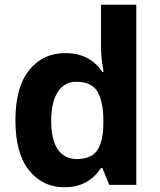

<svg xmlns="http://www.w3.org/2000/svg" viewBox="-20 -831 673 810"><path d="M251 -41Q160 -41 102.5 -112.5Q45 -184 45 -323Q45 -463 103 -535Q161 -607 255 -607Q294 -607 324 -596.5Q354 -586 375.5 -568Q397 -550 412 -527H417Q414 -543 410 -573.5Q406 -604 406 -636V-811H555V-51H441L412 -122H406Q392 -100 370.5 -81.5Q349 -63 320 -52Q291 -41 251 -41ZM303 -160Q365 -160 390 -196.5Q415 -233 416 -306V-322Q416 -402 391.5 -444Q367 -486 301 -486Q252 -486 224 -443.5Q196 -401 196 -321Q196 -241 224 -200.5Q252 -160 303 -160Z"/></svg>

Font: Noto Sans Tamil UI
Style: Regular
Weight: 400
Designer: Jelle Bosma - Monotype Design Team
Foundry: Monotype Imaging Inc.
Version: Version 2.004